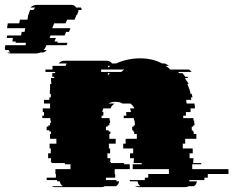

<svg xmlns="http://www.w3.org/2000/svg" viewBox="-161 -770 960 790"><path d="M172 -739Q175 -735 175 -729H162V-728Q162 -724 161 -721L156 -709H154L146 -689H115L109 -674H62L54 -654H129L123 -639H111L105 -624H47L43 -614H69L63 -599H77L75 -594H117L113 -584H30L29 -582Q26 -572 18 -564H32Q26 -558 18 -554H6Q2 -553 -3 -551.5Q-8 -550 -13 -550H-118Q-126 -550 -131 -554H-118Q-121 -556 -122.5 -558.5Q-124 -561 -126 -564H-139Q-141 -568 -141 -572L-139 -584H-56L-54 -594H-97L-96 -599H-110L-108 -614H-133L-132 -624H-74L-72 -639H-60L-57 -654H-132L-129 -674H-82L-79 -689H-48L-45 -709H-44L-43 -711Q-41 -720 -37 -729H-23Q-20 -735 -16 -739H-36Q-25 -750 -7 -750H133Q146 -750 152 -739ZM630 -74H779V-54H694V-39H680V-29H618V-24H649Q647 -10 637 -4H615Q610 0 600 0H409Q400 0 395 -4H417Q407 -10 405 -24H373V-29H435V-39H449V-54H534V-74H385V-94H422V-99H389V-109H390V-119H374V-139H387V-159H346V-179H356V-199H402V-219H391V-229H387V-234H383V-249H389V-254H394V-264H393V-274H390V-284H348V-294H359V-296Q359 -300 358.5 -303Q358 -306 358 -309H378Q377 -314 376 -317.5Q375 -321 374 -324H392Q386 -337 375 -344H343Q332 -351 314 -351Q296 -351 286 -344H310Q305 -340 300.5 -335.5Q296 -331 294 -324H264Q262 -320 260 -309H265Q264 -305 264 -296V-294H257V-284H290V-274H292V-264H289V-254H282V-249H275V-234H286V-229H293V-219H289V-199H315V-179H287V-159H292V-139H281V-119H293V-109H292V-104H295V-99H350V-94H373V-74H311V-54H313V-39H275V-29H318V-24H329Q327 -10 316 -4H270Q265 0 256 0H66Q57 0 52 -4H98Q87 -10 85 -24H74V-29H31V-39H69V-54H67V-74H129V-94H106V-99H51V-104H48V-109H49V-119H37V-139H48V-159H43V-179H71V-199H45V-219H49V-229H42V-234H31V-249H38V-254H45V-264H48V-274H46V-284H13V-294H20V-309H15V-324H45V-344H20V-359H42V-369H48V-384H44V-399H45V-424H50V-434H49V-449H62V-454H54V-469H66V-474H26V-484H55V-499H109Q111 -505 113 -509H81Q89 -520 103 -520H278Q292 -520 300 -509H317Q339 -519 364 -524.5Q389 -530 416 -530Q466 -530 506 -509H517Q522 -507 526 -504.5Q530 -502 534 -499H520Q525 -496 530 -492.5Q535 -489 539 -484H617Q623 -480 627 -474H572Q573 -473 574 -472Q575 -471 576 -469H590Q593 -465 596 -461.5Q599 -458 601 -454H610L613 -449H600L609 -434H610Q612 -429 615 -424H610Q615 -413 618 -404Q618 -403 620 -399H619Q621 -395 621.5 -391.5Q622 -388 623 -384H627Q629 -380 629.5 -376.5Q630 -373 631 -369H624Q626 -363 626 -359H605Q606 -355 606 -351.5Q606 -348 607 -344H639Q640 -340 640.5 -334.5Q641 -329 641 -324H623V-309H604V-294H593V-284H635V-274H638V-264H639V-254H634V-249H628V-234H632V-229H636V-219H647V-199H601V-179H591V-159H632V-139H619V-119H635V-109H634V-99H667V-94H630ZM294 -499H283Q283 -498 283.5 -496.5Q284 -495 284 -493V-492Q286 -494 289 -496Q292 -498 294 -499ZM255 -484V-474H338L350 -484ZM283 -469V-460Q285 -463 291 -469Z"/></svg>

Font: Rubik Glitch
Style: Regular
Weight: 400
Designer: Hubert and Fischer, NaN
Foundry: Hubert and Fischer, NaN
Version: Version 2.200